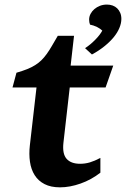

<svg xmlns="http://www.w3.org/2000/svg" viewBox="-20 -802 546 832"><path d="M348.6 -593.3Q360.8 -601.1 372.3 -610.8Q383.8 -620.6 393.8 -630.9Q403.8 -641.1 411.4 -651.1Q418.9 -661.1 423.3 -669.4Q415 -677.7 400.1 -685.1Q385.3 -692.4 370.1 -695.3Q366.2 -704.6 366.2 -717.3Q366.2 -730 372.3 -741.7Q378.4 -753.4 388.9 -762.5Q399.4 -771.5 413.3 -776.9Q427.2 -782.2 443.4 -782.2Q456.5 -782.2 468 -778.1Q479.5 -773.9 487.8 -765.9Q496.1 -757.8 501 -746.3Q505.9 -734.9 505.9 -720.2Q505.9 -701.2 497.3 -680.7Q488.8 -660.2 472.2 -640.1Q455.6 -620.1 431.9 -601.1Q408.2 -582 378.4 -565.9ZM138.2 -422.9H34.2L51.3 -486.8Q78.1 -494.6 97.7 -502.4Q117.2 -510.3 132.3 -519.8Q147.5 -529.3 159.2 -540.8Q170.9 -552.2 181.9 -567.4Q192.9 -582.5 204.3 -602.1Q215.8 -621.6 230.5 -647H300.8L286.1 -517.6H470.7L437.5 -422.9H282.2L254.9 -183.6Q249.5 -135.3 268.6 -113.8Q287.6 -92.3 327.1 -92.3Q349.1 -92.3 369.6 -98.4Q390.1 -104.5 415 -117.7V-53.7Q375.5 -22.9 329.1 -6.6Q282.7 9.8 240.2 9.8Q200.2 9.8 173.1 -4.2Q146 -18.1 130.4 -42.7Q114.7 -67.4 109.9 -100.6Q105 -133.8 109.4 -172.4Z"/></svg>

Font: Proza Libre
Style: SemiBold Italic
Weight: 600
Designer: Jasper de Waard
Foundry: Jasper de Waard
Version: Version 1.000; ttfautohint (v1.4.1.8-43bc)